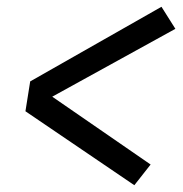

<svg xmlns="http://www.w3.org/2000/svg" viewBox="-20 -624 540 566"><path d="M376 -78 55 -296 69 -384 456 -604 497 -539 134 -339 424 -139Z"/></svg>

Font: Iosevka Term Curly Md Obl
Style: Regular
Weight: 500
Italic angle: -9°
Designer: Belleve Invis
Foundry: Belleve Invis
Version: Version 32.3.0